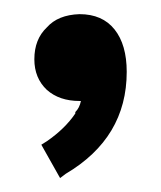

<svg xmlns="http://www.w3.org/2000/svg" viewBox="-20 -725 227 270"><path d="M45.9 -686.5Q61.5 -704.1 91.8 -705.1Q124 -705.1 141.1 -683.6Q158.2 -662.1 158.2 -624Q158.2 -531.2 72.3 -480.5L64.5 -474.6L38.1 -521.5L45.9 -526.4Q71.3 -543.9 85.9 -565.4V-566.4V-567.4Q91.8 -573.2 93.8 -583H91.8Q63.5 -583 45.9 -598.6Q28.3 -615.2 28.3 -641.6Q28.3 -669.9 45.9 -686.5Z"/></svg>

Font: RobotoJAA
Style: Medium
Weight: 500
Version: Version 2.05; 2016-11-05